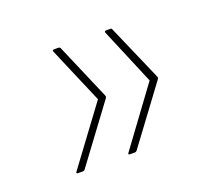

<svg xmlns="http://www.w3.org/2000/svg" viewBox="-70 -525 589 524"><g transform="rotate(-20 224.5 -263.0)"><path d="M294 -433Q297 -433 298 -430L369 -267Q371 -263 368 -259L247 -96Q244 -93 242 -93H226Q224 -93 223 -94.5Q222 -96 224 -98L346 -264L277 -428Q276 -430 277 -431.5Q278 -433 280 -433ZM143 -433Q146 -433 148 -430L218 -267Q220 -263 217 -259L96 -96Q93 -93 91 -93H75Q74 -93 72.5 -94.5Q71 -96 73 -98L196 -264L126 -428Q125 -430 126 -431.5Q127 -433 129 -433Z"/></g></svg>

Font: Sofia Sans Thin
Style: Italic
Weight: 250
Italic angle: -9°
Version: Version 4.100-B